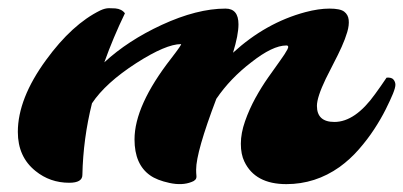

<svg xmlns="http://www.w3.org/2000/svg" viewBox="-20 -455 1004 478"><path d="M185.1 -19.5Q185.1 0 152.3 0Q104.5 0 68.4 -29.3Q24.4 -64.5 24.4 -126.5Q24.4 -209.5 94.7 -305.7Q159.7 -395 230 -429.2Q241.7 -434.6 251.2 -434.6Q260.7 -434.6 267.1 -434.1Q283.2 -432.6 291 -421.9Q261.7 -361.3 239.7 -299.8Q298.3 -354 382.8 -393.1Q470.7 -433.6 541.5 -433.6Q573.7 -433.6 573.7 -394.5Q573.7 -367.7 560.1 -323.7Q641.6 -398.4 740.2 -424.8Q773.4 -433.6 800.3 -433.6Q827.1 -433.6 836.9 -426Q846.7 -418.5 848.1 -405.5Q849.6 -392.6 844.5 -375.2Q839.4 -357.9 830.6 -338.4Q821.8 -318.8 811 -298.3Q800.3 -277.8 791 -258.8Q769 -212.9 769 -191.4Q769 -151.4 812.5 -151.4Q864.3 -151.4 914.1 -221.2Q928.7 -241.2 942.4 -261.7Q955.1 -262.7 959.7 -256.8Q964.4 -251 964.4 -243.9Q964.4 -236.8 958.3 -221.7Q952.1 -206.5 940.2 -182.6Q928.2 -158.7 911.6 -133.3Q895 -107.9 873.5 -83.3Q852.1 -58.6 825.2 -39.1Q765.1 3.4 692.9 3.4Q615.2 3.4 588.4 -52.7Q579.6 -70.8 579.6 -97.2Q579.6 -123.5 590.1 -153.3Q600.6 -183.1 615.7 -210.7Q630.9 -238.3 647.7 -262.2Q664.6 -286.1 677.2 -303.7Q689.9 -321.3 695.3 -331.5Q700.7 -341.8 692.9 -341.8Q658.7 -341.8 605.5 -299.8Q553.2 -259.8 518.6 -209Q468.3 -76.7 468.3 -32.7Q468.3 -23.9 469 -17.6Q469.7 -11.2 466.3 -7.6Q462.9 -3.9 457 -2Q433.6 7.3 402.1 0.5Q370.6 -6.3 353.5 -18.6Q314.9 -45.9 314.9 -107.9Q314.9 -192.4 406.2 -309.6Q433.6 -345.2 430.7 -345.2Q393.1 -345.2 319.3 -297.9Q242.7 -248.5 209 -197.8Q187 -109.9 185.1 -19.5Z"/></svg>

Font: Molle
Style: Regular
Weight: 400
Italic angle: -22°
Designer: Elena Albertoni
Foundry: Elena Albertoni
Version: Version 1.001; ttfautohint (v0.92) -l 12 -r 12 -G 200 -x 10 